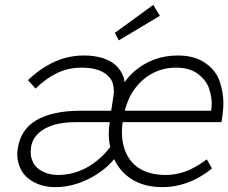

<svg xmlns="http://www.w3.org/2000/svg" viewBox="-20 -759 938 789"><path d="M209 10Q158 10 120.5 -10Q83 -30 67 -60.5Q51 -91 51 -124Q51 -136 53 -149Q59 -188 78 -217Q97 -246 129.5 -265Q162 -284 207.5 -294Q253 -304 311 -304H437L446 -364Q448 -375 448 -385Q448 -399 443.5 -416Q439 -433 422.5 -448.5Q406 -464 380 -472.5Q354 -481 315 -481Q261 -481 215 -459Q169 -437 126 -395L95 -430Q131 -464 168.5 -486.5Q206 -509 244.5 -520Q283 -531 324 -531Q368 -531 401.5 -520.5Q435 -510 456.5 -490Q478 -470 488 -441Q491 -432 492 -421Q507 -443 526 -460Q563 -495 610 -513Q657 -531 711 -531Q780 -531 824.5 -499.5Q869 -468 883.5 -422.5Q898 -377 898 -336Q898 -311 894 -283L890 -257H484Q481 -236 481 -216Q481 -177 492 -146Q509 -95 552 -67.5Q595 -40 662 -40Q698 -40 737 -52.5Q776 -65 830 -104L851 -67Q826 -46 794.5 -28.5Q763 -11 725.5 -0.5Q688 10 646 10Q572 10 519 -24Q473 -54 449 -105Q425 -76 393 -53Q351 -23 303.5 -6.5Q256 10 209 10ZM847 -304 848 -307Q850 -321 850 -335Q850 -361 839.5 -394Q829 -427 795 -454Q761 -481 703 -481Q649 -481 603.5 -456Q558 -431 526 -383Q504 -349 493 -304ZM433 -155Q427 -181 427 -209Q427 -232 431 -257H292Q251 -257 218.5 -250Q186 -243 162 -229Q138 -215 124 -195.5Q110 -176 107 -151Q106 -142 106 -133Q106 -111 117 -89.5Q128 -68 155.5 -54Q183 -40 220 -40Q263 -40 304 -55.5Q345 -71 379 -99Q410 -124 433 -155ZM468 -593 452 -624 610 -739 637 -694Z"/></svg>

Font: Lexend ExtLt
Style: Italic
Weight: 250
Italic angle: -8.13011°
Designer: Bonnie Shaver-Troup, Thomas Jockin
Foundry: Lexend
Version: Version 1.007